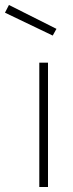

<svg xmlns="http://www.w3.org/2000/svg" viewBox="-79 -752 292 772"><path d="M-59 -701 133 -609 148 -636 -43 -732ZM114 0V-500H79V0Z"/></svg>

Font: RazerF5 Thin
Style: Regular
Weight: 250
Foundry: Razer Inc.
Version: Version 2